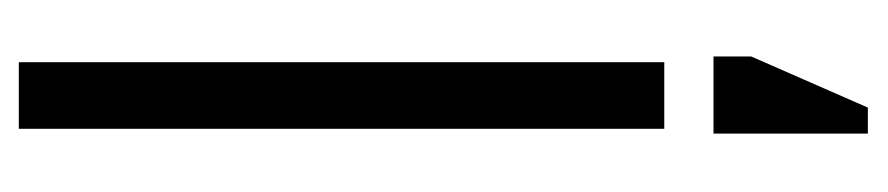

<svg xmlns="http://www.w3.org/2000/svg" viewBox="-380 -328 920 199"><g transform="rotate(-90 79.5 -229.0)"><path d="M40 51H120V90L67 211H40ZM114 0H45V-669H114Z"/></g></svg>

Font: Teko Light
Style: Regular
Weight: 300
Designer: Manushi Parikh, Jonny Pinhorn
Foundry: Indian Type Foundry
Version: Version 1.105;PS 1.0;hotconv 1.0.78;makeotf.lib2.5.61930; tt